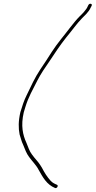

<svg xmlns="http://www.w3.org/2000/svg" viewBox="-20 -749 502 1008"><path d="M456.8 -729C451.4 -730.3 447.1 -728 443.7 -722C438.8 -711.1 435.5 -704 427.5 -695C417.7 -681.6 409 -674.1 397.5 -662.5C380.5 -645.5 366.7 -627.5 348.7 -605C316 -561.6 282.4 -523.8 252.1 -477C231.6 -443.1 214.2 -419.2 191.9 -385C163.6 -343.1 141.3 -293.8 119.3 -248C106 -221.3 96.5 -191.8 86.9 -160C76.1 -113 76.4 -76.2 82.9 -43L90.9 -17C93.4 -7.7 97 1.7 101.5 11C111 34.2 118.7 56.8 132.7 75L145 91C149.1 96.3 153.5 101.7 158.3 107L171 123.5C175.3 129.2 179.3 135.7 183 143C204.5 180.8 224.3 219.6 269.1 238C278.8 242 288.7 225 279 221C265.9 215.6 254.9 210 246.2 200.5C227.5 180.2 213.1 156.8 199.8 131C187.9 110.8 175.2 95 160 78L147.7 62C134.4 44.7 127.8 23 118.8 1C99.6 -40.5 88.6 -89.1 104.7 -159C107.5 -168.3 110.4 -177.8 113.3 -187.5C128.9 -239.7 152.5 -278.9 176.5 -327C192.9 -359.2 218.7 -397.6 238.1 -425C267.4 -469.4 296.7 -513.8 328.9 -554C355.7 -585.5 382.9 -624.9 409.5 -652C424.1 -666.9 445.9 -685.9 455.5 -708L460.8 -718C463.5 -724 462.2 -727.7 456.8 -729Z"/></svg>

Font: HoneyBee
Style: BLnIt
Weight: 100
Foundry: Cannot Into Space Fonts
Version: Version 0.89